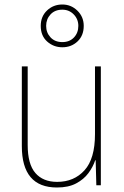

<svg xmlns="http://www.w3.org/2000/svg" viewBox="-20 -823 553 853"><path d="M428 -528V0H408L405 -111H403Q393 -81 372.5 -53.5Q352 -26 318 -8Q284 10 233 10Q77 10 77 -174V-528H103V-179Q103 -94 137 -54.5Q171 -15 234 -15Q309 -15 355.5 -66.5Q402 -118 402 -227V-528ZM257 -613Q218 -613 189.5 -638.5Q161 -664 161 -708Q161 -750 189 -776.5Q217 -803 257 -803Q296 -803 324 -775.5Q352 -748 352 -708Q352 -665 324.5 -639Q297 -613 257 -613ZM257 -636Q289 -636 308.5 -656.5Q328 -677 328 -708Q328 -738 307.5 -759Q287 -780 257 -780Q224 -780 204.5 -759Q185 -738 185 -708Q185 -678 204.5 -657Q224 -636 257 -636Z"/></svg>

Font: Noto Sans Tamil SemiCondensed Thin
Style: Regular
Weight: 100
Width: 4
Designer: Jelle Bosma - Monotype Design Team
Foundry: Monotype Imaging Inc.
Version: Version 2.004; ttfautohint (v1.8.4.7-5d5b)